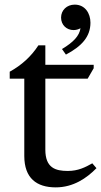

<svg xmlns="http://www.w3.org/2000/svg" viewBox="-20 -800 437 830"><path d="M265 -564C333 -600 371 -641 371 -702C371 -742 348 -780 303 -780C269 -780 244 -756 244 -724C244 -692 268 -670 298 -670C309 -670 319 -673 328 -678C323 -645 298 -618 248 -588ZM221 10C297 10 355 -30 397 -73L379 -94C349 -77 318 -61 273 -61C220 -61 176 -74 176 -153V-460H359L385 -505V-520H176V-604H146C115 -556 73 -518 22 -490V-460H85V-126C85 -30 138 10 221 10Z"/></svg>

Font: Hedvig Letters Serif 24pt
Style: Regular
Weight: 400
Designer: Alexander Örn & Tor Weibull
Foundry: Kanon Foundry
Version: Version 1.000